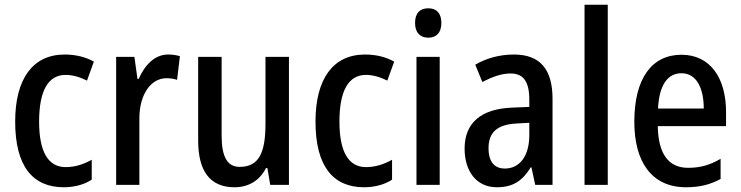

<svg xmlns="http://www.w3.org/2000/svg" viewBox="-20 -780 3124 810"><path d="M249 10C293 10 335 -1 367 -22V-106C333 -87 297 -75 257 -75C183 -75 145 -140 145 -267C145 -397 183 -464 257 -464C286 -464 317 -455 347 -440L376 -520C344 -538 303 -550 253 -550C118 -550 44 -447 44 -267C44 -80 117 10 249 10Z M689 -550C633 -550 591 -506 565 -447H560L547 -540H470V0H568V-281C568 -382 617 -450 682 -450C698 -450 714 -448 727 -443L739 -543C723 -548 705 -550 689 -550Z M1199 -540H1100V-259C1100 -138 1074 -76 991 -76C939 -76 915 -119 915 -207V-540H816V-187C816 -61 864 10 969 10C1027 10 1075 -17 1102 -71H1108L1120 0H1199Z M1516 10C1560 10 1602 -1 1634 -22V-106C1600 -87 1564 -75 1524 -75C1450 -75 1412 -140 1412 -267C1412 -397 1450 -464 1524 -464C1553 -464 1584 -455 1614 -440L1643 -520C1611 -538 1570 -550 1520 -550C1385 -550 1311 -447 1311 -267C1311 -80 1384 10 1516 10Z M1787 -745C1752 -745 1731 -725 1731 -683C1731 -642 1753 -621 1787 -621C1821 -621 1842 -642 1842 -683C1842 -724 1822 -745 1787 -745ZM1835 -540H1737V0H1835Z M2148 -550C2087 -550 2031 -534 1985 -507L2015 -434C2057 -456 2096 -470 2134 -470C2187 -470 2213 -437 2213 -360V-329L2141 -326C2010 -321 1940 -262 1940 -153C1940 -60 1988 10 2076 10C2144 10 2184 -17 2219 -74H2222L2238 0H2311V-363C2311 -486 2260 -550 2148 -550ZM2160 -259 2213 -262V-210C2213 -120 2171 -69 2110 -69C2067 -69 2041 -96 2041 -155C2041 -220 2076 -255 2160 -259Z M2544 0V-760H2446V0Z M2855 -549C2729 -549 2656 -448 2656 -266C2656 -99 2728 10 2874 10C2931 10 2976 -1 3020 -25V-110C2974 -83 2933 -72 2883 -72C2800 -72 2757 -131 2755 -248H3043V-308C3043 -450 2977 -549 2855 -549ZM2855 -471C2919 -471 2949 -407 2949 -322H2756C2761 -422 2797 -471 2855 -471Z"/></svg>

Font: Noto Sans Thai Cond Med
Style: Regular
Weight: 500
Width: 3
Designer: Monotype Design Team
Foundry: Monotype Imaging Inc.
Version: Version 2.002